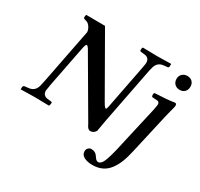

<svg xmlns="http://www.w3.org/2000/svg" viewBox="-173 -864 1332 1281"><g transform="rotate(30 493.0 -223.5)"><path d="M594.2 -14.2Q580.6 11.2 553.2 11.2Q537.6 11.2 524.9 -12.2Q523.4 -16.1 519.3 -23.2Q515.1 -30.3 514.2 -32.2L272 -446.8Q271 -448.7 268.6 -452.9Q266.1 -457 265.1 -459Q253.9 -475.1 248 -475.1Q239.3 -475.1 231.9 -436L171.9 -128.9Q169.4 -114.7 165 -85.9Q163.1 -78.1 163.1 -76.2Q163.1 -36.6 202.1 -32.2Q205.6 -31.7 213.6 -31Q221.7 -30.3 225.1 -29.8Q228 -29.8 235.8 -27.8Q238.3 -23.4 236.8 -18.1L234.9 -4.9Q233.4 -0.5 231 2Q139.2 0 124 0H115.2Q96.2 0 14.2 2L13.2 1Q13.2 -11.2 14.2 -17.1Q15.6 -25.9 25.9 -28.8Q32.2 -29.3 42.7 -30.5Q53.2 -31.7 57.1 -32.2Q103 -37.6 115.2 -85.9Q119.6 -101.6 125 -129.9L207 -549.8Q206.1 -569.8 192.1 -590.1Q178.2 -610.4 157.2 -613.8Q142.6 -618.7 141.1 -621.1Q138.7 -635.3 144 -646L146 -647L289.1 -646L538.1 -210.9Q547.4 -194.3 554.2 -184.1Q564.5 -168.9 569.8 -170.9Q575.7 -170.9 580.1 -195.8L642.1 -515.1Q645.5 -528.8 649.9 -559.1Q649.9 -561 650.4 -564.2Q650.9 -567.4 650.9 -568.8Q650.9 -608.9 611.8 -612.8Q607.9 -613.3 600.6 -614Q593.3 -614.7 589.8 -615.2Q579.1 -615.2 575.2 -621.1Q575.2 -634.3 576.2 -640.1Q578.1 -643.1 580.1 -647Q671.9 -645 691.9 -645Q706.1 -645 797.9 -647L798.8 -646Q798.8 -633.8 797.9 -627Q797.9 -618.2 789.1 -616.2Q782.7 -615.7 771.5 -614.5Q760.3 -613.3 756.8 -612.8Q711.9 -607.4 700.2 -559.1Q693.4 -534.7 689.9 -514.2L609.9 -103Q604.5 -78.1 594.2 -14.2ZM939 -319.8 870.1 -16.1Q858.9 35.6 843.8 73.7Q828.6 111.8 806.2 141.1Q783.7 170.4 752.2 185.3Q720.7 200.2 680.2 200.2Q640.6 200.2 614.7 186.8Q588.9 173.3 588.9 147Q588.9 130.4 599.1 120.6Q609.4 110.8 621.1 110.8Q636.2 110.8 647.5 116.2Q658.7 121.6 665 129.6Q671.4 137.7 676.5 145.5Q681.6 153.3 688.2 158.7Q694.8 164.1 703.1 164.1Q729.5 164.1 748.5 105.7Q767.6 47.4 795.9 -86.9L849.1 -320.8Q856.9 -360.8 856.9 -367.2Q856.9 -387.7 838.9 -389.2L798.8 -392.1Q794.4 -398.9 794.2 -407.7Q793.9 -416.5 798.8 -422.9Q899.9 -427.2 949.2 -436Q962.9 -436 962.9 -419.9Q962.9 -413.6 959.7 -401.1Q956.5 -388.7 950.2 -365.2Q943.8 -341.8 939 -319.8ZM878.9 -579.1Q878.9 -602.1 894 -616.9Q909.2 -631.8 933.1 -631.8Q957 -631.8 971.4 -617.2Q985.8 -602.5 985.8 -579.1Q985.8 -554.7 971.4 -539.8Q957 -524.9 933.1 -524.9Q909.2 -524.9 894 -539.8Q878.9 -554.7 878.9 -579.1Z"/></g></svg>

Font: Common Serif Medium
Style: Italic
Weight: 500
Italic angle: -12°
Designer: Philipp H. Poll, Khaled Hosny
Foundry: Stefan Peev, Context Ltd.
Version: Version 1.026